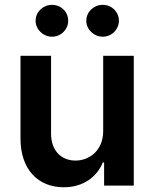

<svg xmlns="http://www.w3.org/2000/svg" viewBox="-20 -780 648 807"><path d="M413.7 -229.4C413.7 -146.3 354.4 -105.1 297.6 -105.1C235.8 -105.1 194.6 -148.8 194.6 -218V-545.5H66.1V-198.2C66.1 -67.1 140.6 7.1 247.9 7.1C329.5 7.1 387.1 -35.9 411.9 -96.9H417.6V0H542.3V-545.5H413.7ZM129.6 -692.5C129.6 -656.6 161.2 -625.7 198.5 -625.7C236.9 -625.7 266.7 -656.6 266.7 -692.5C266.7 -730.5 236.9 -759.6 198.5 -759.6C161.2 -759.6 129.6 -730.5 129.6 -692.5ZM342.7 -692.5C342.7 -656.6 374.3 -625.7 411.6 -625.7C449.9 -625.7 479.8 -656.6 479.8 -692.5C479.8 -730.5 449.9 -759.6 411.6 -759.6C374.3 -759.6 342.7 -730.5 342.7 -692.5Z"/></svg>

Font: Margiela Sans Semi Bold
Style: Regular
Weight: 600
Designer: Stefan Endress, Andreas Faust
Version: Version 1.100;FEAKit 1.0